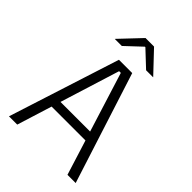

<svg xmlns="http://www.w3.org/2000/svg" viewBox="-236 -933 1042 1042"><g transform="rotate(45 285.0 -412.0)"><path d="M29 0 234 -639H336L541 0H478L291.5 -596H278.5L92.5 0ZM138.5 -201V-253H431V-201ZM252.5 -824.5H318L432 -704V-703H378.5L287 -789H283.5L192 -703H138.5V-704Z"/></g></svg>

Font: Anek Gurmukhi Medium Light
Style: Regular
Weight: 300
Version: Version 1.003